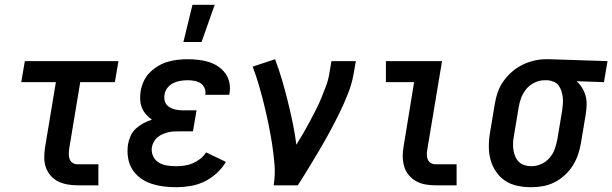

<svg xmlns="http://www.w3.org/2000/svg" viewBox="-20 -776 2564 804"><path d="M305 0Q284 0 263.5 -3.5Q243 -7 225 -15.5Q207 -24 193.5 -39Q180 -54 173 -72.5Q166 -91 165.5 -112Q165 -133 168 -155L214 -432H69L84 -520H476L461 -432H316L270 -155Q268 -143 268 -131.5Q268 -120 271.5 -110Q275 -100 284 -94Q293 -88 305 -88H392V0Z M718 8Q690 8 663.5 4.5Q637 1 612 -7.5Q587 -16 566.5 -31.5Q546 -47 533 -68.5Q520 -90 516 -117Q512 -144 516 -171Q519 -189 527 -207Q535 -225 549.5 -238Q564 -251 581 -260Q598 -269 616 -275Q603 -284 591.5 -297Q580 -310 574 -325.5Q568 -341 567 -359Q566 -377 569 -395Q573 -416 582 -436Q591 -456 607 -472Q623 -488 642 -499.5Q661 -511 681.5 -517Q702 -523 723 -525.5Q744 -528 765 -528Q788 -528 810.5 -525.5Q833 -523 854 -516.5Q875 -510 893 -498Q911 -486 923.5 -469Q936 -452 940.5 -430Q945 -408 941 -385L940 -379H839L840 -381Q842 -396 836 -408.5Q830 -421 819 -428Q808 -435 794 -437.5Q780 -440 766 -440Q751 -440 735.5 -437.5Q720 -435 705.5 -428Q691 -421 681 -408Q671 -395 669 -380Q666 -364 671 -350Q676 -336 688.5 -328Q701 -320 715.5 -317Q730 -314 746 -314H803L788 -226H731Q719 -226 707.5 -225.5Q696 -225 684 -222Q672 -219 660.5 -214Q649 -209 639.5 -201Q630 -193 624 -182Q618 -171 616 -159Q613 -140 621 -122.5Q629 -105 644.5 -95.5Q660 -86 679 -83Q698 -80 718 -80Q735 -80 752.5 -82.5Q770 -85 786.5 -92Q803 -99 818 -110.5Q833 -122 843 -138L926 -98Q911 -72 886.5 -50Q862 -28 834.5 -15Q807 -2 777 3Q747 8 718 8ZM748 -600 786 -756H879L824 -600Z M1126 0Q1133 -44 1129.5 -87Q1126 -130 1119.5 -172Q1113 -214 1104.5 -255.5Q1096 -297 1086 -337.5Q1076 -378 1064.5 -418Q1053 -458 1038 -497L1132 -528Q1148 -485 1161 -441Q1174 -397 1185 -352.5Q1196 -308 1205.5 -262.5Q1215 -217 1221 -170Q1236 -194 1250 -218Q1264 -242 1277 -266.5Q1290 -291 1302.5 -315.5Q1315 -340 1325.5 -365.5Q1336 -391 1345.5 -416.5Q1355 -442 1359 -468L1368 -520H1470L1461 -468Q1454 -427 1438 -386Q1422 -345 1403 -306Q1384 -267 1363 -228Q1342 -189 1319.5 -151Q1297 -113 1274 -75Q1251 -37 1227 0Z M1805 0Q1783 0 1762 -3.5Q1741 -7 1723 -17Q1705 -27 1692 -42.5Q1679 -58 1673 -77.5Q1667 -97 1666.5 -118.5Q1666 -140 1670 -162L1714 -432H1596V-520H1831L1769 -148Q1767 -137 1767.5 -126Q1768 -115 1772 -106.5Q1776 -98 1785 -93Q1794 -88 1805 -88H1892V0Z M2204 8Q2175 8 2146.5 2Q2118 -4 2095.5 -19Q2073 -34 2057.5 -56.5Q2042 -79 2034.5 -106Q2027 -133 2027 -162.5Q2027 -192 2032 -221L2052 -341Q2056 -366 2064.5 -390.5Q2073 -415 2088.5 -436.5Q2104 -458 2124 -475.5Q2144 -493 2167.5 -504.5Q2191 -516 2216 -522Q2241 -528 2266 -528H2281L2524 -520L2509 -432L2395 -436Q2408 -424 2417.5 -408.5Q2427 -393 2432 -375Q2437 -357 2436.5 -337.5Q2436 -318 2433 -299L2413 -179Q2409 -154 2401 -130Q2393 -106 2379 -83.5Q2365 -61 2345.5 -43Q2326 -25 2302.5 -13Q2279 -1 2254 3.5Q2229 8 2204 8ZM2205 -80Q2226 -80 2246.5 -89Q2267 -98 2281.5 -115Q2296 -132 2303 -152Q2310 -172 2314 -193L2334 -313Q2336 -327 2337 -341Q2338 -355 2336.5 -368.5Q2335 -382 2331 -394.5Q2327 -407 2319.5 -417.5Q2312 -428 2299 -433.5Q2286 -439 2274 -440H2260Q2240 -440 2219.5 -430.5Q2199 -421 2185 -404.5Q2171 -388 2163 -367.5Q2155 -347 2152 -327L2132 -207Q2129 -192 2128.5 -177Q2128 -162 2130 -148Q2132 -134 2137.5 -121Q2143 -108 2152.5 -98.5Q2162 -89 2176 -84.5Q2190 -80 2205 -80Z"/></svg>

Font: Iosevka Curly Semibold
Style: Italic
Weight: 600
Italic angle: -9°
Monospace: yes
Designer: Belleve Invis
Foundry: Belleve Invis
Version: Version 22.1.2; ttfautohint (v1.8.4)